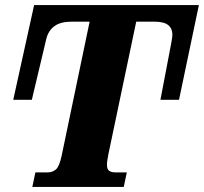

<svg xmlns="http://www.w3.org/2000/svg" viewBox="-20 -734 801 754"><path d="M107 0 119 -57H167Q186 -57 199.5 -68.5Q213 -80 222 -122L332 -649H262Q218 -649 194 -631.5Q170 -614 162 -582L105 -342H32L114 -714H761L683 -342H610L652 -562Q655 -578 656 -586Q657 -594 657 -598Q657 -622 640.5 -635.5Q624 -649 585 -649H515L406 -130Q403 -114 401.5 -104.5Q400 -95 400 -87Q400 -69 409 -63Q418 -57 433 -57H478L466 0Z"/></svg>

Font: Noto Serif ExtraBold
Style: Italic
Weight: 800
Italic angle: -12°
Designer: Monotype Design Team
Foundry: Monotype Imaging Inc.
Version: Version 2.013